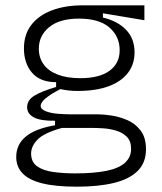

<svg xmlns="http://www.w3.org/2000/svg" viewBox="-20 -533 608 722"><path d="M269 169Q189 169 139 156.5Q89 144 65 119Q41 94 41 57Q41 11 76.5 -19Q112 -49 187 -62V-79Q133 -78 107.5 -91.5Q82 -105 82 -130Q82 -156 108 -172.5Q134 -189 191 -206V-224Q131 -224 100.5 -259.5Q70 -295 70 -351Q70 -403 97.5 -439Q125 -475 175 -494Q225 -513 292 -513H523V-457L367 -483V-467Q422 -454 454 -421Q486 -388 486 -336Q486 -292 461.5 -259.5Q437 -227 389.5 -209Q342 -191 271 -191Q256 -191 240.5 -192.5Q225 -194 207 -198Q172 -180 152.5 -164Q133 -148 133 -135Q133 -122 152.5 -114.5Q172 -107 199.5 -105Q227 -103 250 -103H350Q370 -103 399.5 -98.5Q429 -94 458.5 -81.5Q488 -69 508.5 -42.5Q529 -16 529 28Q529 79 497.5 110Q466 141 408 155Q350 169 269 169ZM262 119Q333 119 380 109.5Q427 100 450 79Q473 58 473 27Q473 -3 456.5 -19Q440 -35 416 -42Q392 -49 367 -50.5Q342 -52 324 -52H213Q145 -33 121 -8Q97 17 97 44Q97 77 120.5 93Q144 109 182 114Q220 119 262 119ZM282 -239Q354 -239 392 -267Q430 -295 430 -344Q430 -396 391.5 -429.5Q353 -463 277 -463Q204 -463 165 -431Q126 -399 126 -350Q126 -316 144 -291Q162 -266 197 -252.5Q232 -239 282 -239Z"/></svg>

Font: Bricolage Grotesque ExtraLight
Style: Regular
Weight: 250
Designer: Mathieu Triay
Foundry: Atelier Triay
Version: Version 1.000;gftools[0.9.30]